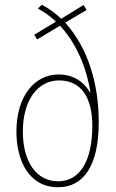

<svg xmlns="http://www.w3.org/2000/svg" viewBox="-20 -777 486 807"><path d="M156 -757 139 -741C165 -727 193 -708 215 -686L124 -631L136 -611L232 -669C301 -596 344 -491 360 -390H357C338 -424 297 -464 226 -464C126 -464 49 -374 49 -224C49 -100 103 10 224 10C333 10 395 -83 395 -263C395 -424 351 -574 254 -682L344 -735L331 -756L237 -698C215 -720 188 -740 156 -757ZM228 -439C325 -439 368 -362 368 -248C368 -104 318 -15 224 -15C131 -15 76 -100 76 -224C76 -355 138 -439 228 -439Z"/></svg>

Font: Noto Sans Lao Condensed Thin
Style: Regular
Weight: 100
Width: 3
Designer: Monotype Design Team
Foundry: Monotype Imaging Inc.
Version: Version 2.003